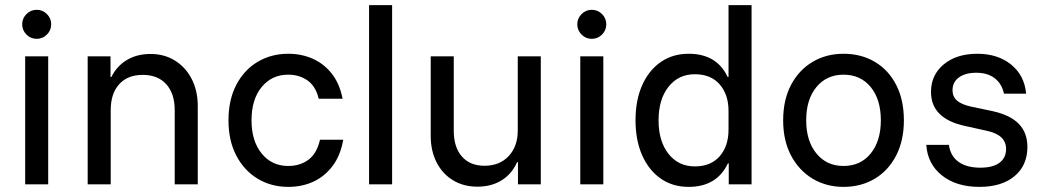

<svg xmlns="http://www.w3.org/2000/svg" viewBox="-20 -720 4072 750"><path d="M78.3 0V-500H168.3V0ZM123.3 -568.3Q100 -568.3 83.3 -585Q66.7 -601.7 66.7 -625Q66.7 -648.3 83.3 -665Q100 -681.7 123.3 -681.7Q146.7 -681.7 163.3 -665Q180 -648.3 180 -625Q180 -601.7 163.3 -585Q146.7 -568.3 123.3 -568.3Z M322.5 0V-500H411.7V-419.2H415Q436.7 -462.5 475.8 -485.8Q515 -509.2 568.3 -509.2Q622.5 -509.2 664.2 -482.9Q705.8 -456.7 729.2 -410.8Q752.5 -365 752.5 -305.8V0H662.5V-290Q662.5 -354.2 629.6 -390.8Q596.7 -427.5 537.5 -427.5Q478.3 -427.5 445.4 -390.8Q412.5 -354.2 412.5 -290V0Z M1105.8 10Q1039.2 10 986.2 -22.1Q933.3 -54.2 902.9 -112.5Q872.5 -170.8 872.5 -250Q872.5 -330 902.9 -388.3Q933.3 -446.7 986.2 -478.3Q1039.2 -510 1105.8 -510Q1158.3 -510 1202.1 -490.4Q1245.8 -470.8 1276.2 -432.1Q1306.7 -393.3 1318.3 -334.2H1225Q1213.3 -383.3 1181.2 -405.8Q1149.2 -428.3 1105.8 -428.3Q1041.7 -428.3 1002.1 -380Q962.5 -331.7 962.5 -250Q962.5 -169.2 1002.1 -120.4Q1041.7 -71.7 1105.8 -71.7Q1151.7 -71.7 1184.6 -95.8Q1217.5 -120 1230 -174.2H1320.8Q1310 -112.5 1279.2 -71.7Q1248.3 -30.8 1204.2 -10.4Q1160 10 1105.8 10Z M1421.7 0V-700H1511.7V0Z M1845 9.2Q1790.8 9.2 1749.6 -15.8Q1708.3 -40.8 1685.4 -85.8Q1662.5 -130.8 1662.5 -189.2V-500H1752.5V-209.2Q1752.5 -145 1784.2 -108.8Q1815.8 -72.5 1872.5 -72.5Q1931.7 -72.5 1967.1 -110.4Q2002.5 -148.3 2002.5 -210V-500H2092.5V0H2003.3V-86.7H2000Q1979.2 -40 1939.2 -15.4Q1899.2 9.2 1845 9.2Z M2246.7 0V-500H2336.7V0ZM2291.7 -568.3Q2268.3 -568.3 2251.7 -585Q2235 -601.7 2235 -625Q2235 -648.3 2251.7 -665Q2268.3 -681.7 2291.7 -681.7Q2315 -681.7 2331.7 -665Q2348.3 -648.3 2348.3 -625Q2348.3 -601.7 2331.7 -585Q2315 -568.3 2291.7 -568.3Z M2670 10Q2607.5 10 2560.8 -22.5Q2514.2 -55 2488.3 -113.8Q2462.5 -172.5 2462.5 -250Q2462.5 -328.3 2488.3 -386.7Q2514.2 -445 2560.8 -477.5Q2607.5 -510 2670 -510Q2780 -510 2822.5 -419.2H2825.8V-700H2915.8V0H2826.7V-81.7H2823.3Q2780 10 2670 10ZM2694.2 -70Q2756.7 -70 2791.2 -109.6Q2825.8 -149.2 2825.8 -213.3V-286.7Q2825.8 -350.8 2791.2 -390.4Q2756.7 -430 2694.2 -430Q2630 -430 2591.2 -380.8Q2552.5 -331.7 2552.5 -250Q2552.5 -168.3 2591.2 -119.2Q2630 -70 2694.2 -70Z M3275 10Q3207.5 10 3154.2 -22.1Q3100.8 -54.2 3070 -112.5Q3039.2 -170.8 3039.2 -250Q3039.2 -330 3070 -388.3Q3100.8 -446.7 3154.2 -478.3Q3207.5 -510 3275 -510Q3344.2 -510 3397.5 -478.3Q3450.8 -446.7 3480.8 -388.3Q3510.8 -330 3510.8 -250Q3510.8 -170.8 3480.4 -112.1Q3450 -53.3 3396.7 -21.7Q3343.3 10 3275 10ZM3275 -71.7Q3341.7 -71.7 3381.2 -120.4Q3420.8 -169.2 3420.8 -250Q3420.8 -331.7 3381.2 -380Q3341.7 -428.3 3275 -428.3Q3209.2 -428.3 3169.2 -380Q3129.2 -331.7 3129.2 -250Q3129.2 -169.2 3169.2 -120.4Q3209.2 -71.7 3275 -71.7Z M3805.8 10Q3715.8 10 3659.6 -34.6Q3603.3 -79.2 3598.3 -154.2H3686.7Q3692.5 -110.8 3724.2 -87.9Q3755.8 -65 3809.2 -65Q3858.3 -65 3884.2 -84.2Q3910 -103.3 3910 -138.3Q3910 -193.3 3834.2 -209.2L3751.7 -227.5Q3616.7 -255.8 3616.7 -360.8Q3616.7 -427.5 3666.7 -468.8Q3716.7 -510 3797.5 -510Q3877.5 -510 3929.6 -467.9Q3981.7 -425.8 3988.3 -354.2H3901.7Q3893.3 -393.3 3865.4 -414.6Q3837.5 -435.8 3793.3 -435.8Q3750.8 -435.8 3725.8 -417.5Q3700.8 -399.2 3700.8 -367.5Q3700.8 -342.5 3718.3 -327.1Q3735.8 -311.7 3774.2 -303.3L3857.5 -285.8Q3925.8 -270.8 3959.6 -236.3Q3993.3 -201.7 3993.3 -145.8Q3993.3 -74.2 3943.3 -32.1Q3893.3 10 3805.8 10Z"/></svg>

Font: Funnel Sans Light
Style: Regular
Weight: 400
Version: Version 1.000